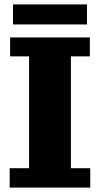

<svg xmlns="http://www.w3.org/2000/svg" viewBox="-20 -852 454 872"><path d="M24 0V-88H112V-596H26V-682H388V-596H302V-88H390V0ZM39 -741V-832H375V-741Z"/></svg>

Font: Montagu Slab 144pt
Style: Bold
Weight: 700
Designer: Florian Karsten
Foundry: Florian Karsten
Version: Version 1.000